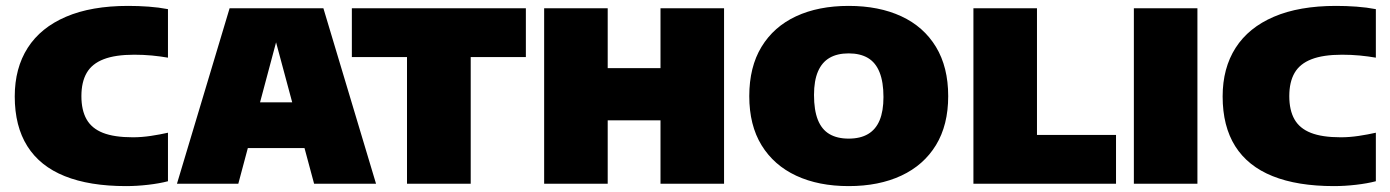

<svg xmlns="http://www.w3.org/2000/svg" viewBox="-20 -623 4712 651"><path d="M407.5 8Q283.5 8 199.5 -25.8Q115.5 -59.5 72.8 -127.2Q30 -195 30 -296Q30 -392 74 -460.8Q118 -529.5 203.8 -566.2Q289.5 -603 414.5 -603Q449 -603 483.8 -600.5Q518.5 -598 549.5 -592V-427.5Q523.5 -432 494.8 -434.8Q466 -437.5 435 -437.5Q371 -437.5 331.5 -422.2Q292 -407 274 -376Q256 -345 256 -297Q256 -249.5 273.5 -218.5Q291 -187.5 329.2 -172.5Q367.5 -157.5 430.5 -157.5Q460 -157.5 491.5 -162.2Q523 -167 549.5 -173V-8.5Q521 -1 482.5 3.5Q444 8 407.5 8Z M580 0 758.5 -595H1076.5L1255 0H1045L907 -513H925L788 0ZM747 -121 791.5 -276H1042L1086.5 -121Z M1360 0V-429.5H1173V-595H1763V-429.5H1576V0Z M1825 0V-595H2040.5V-392H2219.5V-595H2435V0H2219.5V-215H2040.5V0Z M2857.5 8Q2755.5 8 2679.8 -27.2Q2604 -62.5 2562.2 -130.5Q2520.5 -198.5 2520.5 -297Q2520.5 -396 2562 -464.2Q2603.5 -532.5 2679.2 -567.8Q2755 -603 2857.5 -603Q2960 -603 3036 -567.8Q3112 -532.5 3153.5 -464Q3195 -395.5 3195 -297Q3195 -199 3153.5 -131Q3112 -63 3036 -27.5Q2960 8 2857.5 8ZM2857.5 -153Q2897 -153 2923.2 -168.5Q2949.5 -184 2962.5 -215.2Q2975.5 -246.5 2975.5 -294Q2975.5 -345 2962.2 -378Q2949 -411 2922.8 -426.5Q2896.5 -442 2857.5 -442Q2819 -442 2793 -427Q2767 -412 2753.5 -380.8Q2740 -349.5 2740 -301Q2740 -249.5 2753 -216.8Q2766 -184 2792.2 -168.5Q2818.5 -153 2857.5 -153Z M3280.5 0V-595H3496V-165.5H3764V0Z M3824.5 0V-595H4040V0Z M4503 8Q4379 8 4295 -25.8Q4211 -59.5 4168.2 -127.2Q4125.5 -195 4125.5 -296Q4125.5 -392 4169.5 -460.8Q4213.5 -529.5 4299.2 -566.2Q4385 -603 4510 -603Q4544.5 -603 4579.2 -600.5Q4614 -598 4645 -592V-427.5Q4619 -432 4590.2 -434.8Q4561.5 -437.5 4530.5 -437.5Q4466.5 -437.5 4427 -422.2Q4387.5 -407 4369.5 -376Q4351.5 -345 4351.5 -297Q4351.5 -249.5 4369 -218.5Q4386.5 -187.5 4424.8 -172.5Q4463 -157.5 4526 -157.5Q4555.5 -157.5 4587 -162.2Q4618.5 -167 4645 -173V-8.5Q4616.5 -1 4578 3.5Q4539.5 8 4503 8Z"/></svg>

Font: Encode Sans SC Black
Style: Regular
Weight: 900
Version: Version 3.002